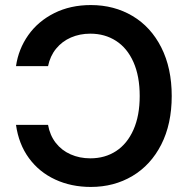

<svg xmlns="http://www.w3.org/2000/svg" viewBox="-20 -737 754 767"><path d="M340.8 -104.5Q399.4 -104.5 443.8 -133.5Q488.3 -162.6 513.2 -218.8Q538.1 -274.9 538.1 -353.5Q538.1 -432.6 513.2 -488.8Q488.3 -544.9 443.6 -573.7Q398.9 -602.5 340.8 -602.5Q298.8 -602.5 263.4 -587.2Q228 -571.8 204.1 -542.5Q180.2 -513.2 171.9 -472.7H43.9Q53.7 -541 93 -596.7Q132.3 -652.3 196.8 -684.6Q261.2 -716.8 342.8 -716.8Q436 -716.8 509.5 -673.1Q583 -629.4 624.5 -547.1Q666 -464.8 666 -353.5Q666 -241.7 624.3 -159.7Q582.5 -77.6 509 -33.9Q435.5 9.8 342.8 9.8Q264.6 9.8 200.7 -19.8Q136.7 -49.3 95.7 -105.2Q54.7 -161.1 43.9 -238.3H171.9Q179.2 -196.8 202.6 -166.5Q226.1 -136.2 262 -120.4Q297.9 -104.5 340.8 -104.5Z"/></svg>

Font: Pretendard Std SemiBold
Style: Regular
Weight: 600
Designer: Base glyphs from Inter by Rasmus Andersson; Hangeul glyphs from Noto Sans CJK(Source Han Sans) by Jang Soo-young and Kan
Foundry: Kil Hyung-jin
Version: Version 1.309